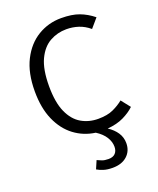

<svg xmlns="http://www.w3.org/2000/svg" viewBox="-172 -819 959 1167"><g transform="rotate(-20 307.5 -235.5)"><path d="M367.2 -717.4Q436.4 -717.4 483.1 -700Q529.7 -682.6 571.8 -648.7L522.1 -590.8Q488.7 -619 451.5 -631Q414.4 -643.1 373.8 -643.1Q315.9 -643.1 266.7 -615.6Q217.4 -588.2 187.4 -524.9Q157.4 -461.5 157.4 -353.3Q157.4 -248.2 185.9 -184.6Q214.4 -121 263.1 -92.8Q311.8 -64.6 371.8 -64.6Q430.8 -64.6 469.5 -82.6Q508.2 -100.5 535.9 -123.6L582.1 -65.1Q553.3 -37.4 509.7 -16.2Q466.2 5.1 404.6 10.3Q440 33.3 460.3 63.8Q480.5 94.4 480.5 131.8Q480.5 182.6 445.9 213.8Q411.3 245.1 352.3 245.1Q317.4 245.1 293.1 237.2Q268.7 229.2 252.8 219.5L275.4 167.2Q287.7 173.3 304.4 179.7Q321 186.2 346.7 186.2Q375.9 186.2 390.8 170.3Q405.6 154.4 405.6 127.7Q405.6 95.9 386.4 65.1Q367.2 34.4 327.7 9.2Q252.3 -1 192.8 -45.6Q133.3 -90.3 99.2 -167.7Q65.1 -245.1 65.1 -353.3Q65.1 -472.3 106.4 -553.6Q147.7 -634.9 216.4 -676.2Q285.1 -717.4 367.2 -717.4Z"/></g></svg>

Font: FiraCode Nerd Font
Style: Regular
Weight: 400
Designer: Carrois Corporate, Edenspiekermann AG, Nikita Prokopov
Foundry: Carrois Corporate, Edenspiekermann AG, Nikita Prokopov
Version: Version 6.002;Nerd Fonts 3.4.0